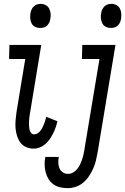

<svg xmlns="http://www.w3.org/2000/svg" viewBox="-20 -763 649 996"><path d="M188 -618Q174 -618 162 -624Q150 -630 144 -641.5Q138 -653 137 -667Q136 -681 138 -695Q140 -705 144 -714Q148 -723 155.5 -730Q163 -737 172.5 -740Q182 -743 191 -743Q205 -743 217 -736.5Q229 -730 235 -718.5Q241 -707 242.5 -693Q244 -679 241 -665Q240 -655 235.5 -646Q231 -637 224 -630Q217 -623 207 -620.5Q197 -618 188 -618ZM156 8Q134 8 115.5 0Q97 -8 85.5 -24Q74 -40 68 -59.5Q62 -79 60.5 -99.5Q59 -120 61 -141.5Q63 -163 66 -184L111 -457H27L29 -530H194L135 -172Q133 -162 132 -151.5Q131 -141 130.5 -131Q130 -121 130.5 -111Q131 -101 133 -91.5Q135 -82 141 -74Q147 -66 157 -66Q167 -66 175.5 -71.5Q184 -77 190 -85Q196 -93 200.5 -102Q205 -111 208.5 -120Q212 -129 215 -138.5Q218 -148 220 -157L278 -134Q274 -117 268.5 -101.5Q263 -86 255.5 -71Q248 -56 238.5 -42Q229 -28 216 -16.5Q203 -5 187 1.5Q171 8 156 8ZM555 -618Q541 -618 529 -624Q517 -630 511 -641.5Q505 -653 503.5 -667Q502 -681 505 -695Q506 -705 510.5 -714Q515 -723 522 -730Q529 -737 538.5 -740Q548 -743 558 -743Q572 -743 584 -736.5Q596 -730 602 -718.5Q608 -707 609 -693Q610 -679 608 -665Q606 -655 602 -646Q598 -637 590.5 -630Q583 -623 573.5 -620.5Q564 -618 555 -618ZM331 213Q311 213 291.5 208.5Q272 204 257 193Q242 182 232 166Q222 150 217 131Q212 112 211.5 92Q211 72 215 52Q215 52 215 52Q215 52 215 51H285Q282 66 282.5 81.5Q283 97 288.5 110Q294 123 306 131Q318 139 333 139Q346 139 358 132.5Q370 126 379 115.5Q388 105 394 93Q400 81 404.5 68.5Q409 56 412 43.5Q415 31 417 18L496 -457H405L407 -530H579L486 30Q482 51 477 72Q472 93 463 112.5Q454 132 441.5 151Q429 170 411.5 184.5Q394 199 373 206Q352 213 331 213Z"/></svg>

Font: Iosevka Slab Extended
Style: Italic
Weight: 400
Width: 7
Italic angle: -9°
Monospace: yes
Designer: Belleve Invis
Foundry: Belleve Invis
Version: Version 11.1.0; ttfautohint (v1.8.3)